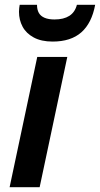

<svg xmlns="http://www.w3.org/2000/svg" viewBox="-20 -779 416 799"><path d="M20 0 135 -542H260L145 0ZM199 -606Q152 -606 120.5 -623Q89 -640 74 -668Q59 -696 59 -730Q59 -739 60 -746Q61 -753 62 -759H134Q134 -739 141.5 -725.5Q149 -712 165.5 -705Q182 -698 207 -698Q245 -698 268.5 -713Q292 -728 300 -759H376Q362 -683 318.5 -644.5Q275 -606 199 -606Z"/></svg>

Font: Noto Sans Display SemiBold
Style: Italic
Weight: 600
Italic angle: -12°
Designer: Monotype Design Team
Foundry: Monotype Imaging Inc.
Version: Version 2.003